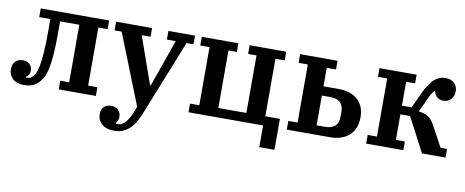

<svg xmlns="http://www.w3.org/2000/svg" viewBox="-71 -815 3165 1308"><g transform="rotate(10 1511.5 -161.0)"><path d="M98 12Q48 12 21 -14.5Q-6 -41 -6 -80Q-6 -113 13 -133Q32 -153 65 -153Q95 -153 112.5 -136Q130 -119 130 -93Q130 -76 122.5 -63.5Q115 -51 104 -46V-42Q108 -41 115 -41Q123 -41 131.5 -43.5Q140 -46 148 -54Q159 -65 168.5 -83.5Q178 -102 185 -138Q192 -174 196 -231.5Q200 -289 200 -377V-462H123V-522H596V-462H532V-60H596V0H339V-60H401V-458H268V-380Q268 -289 263.5 -228.5Q259 -168 250 -128Q241 -88 228 -64.5Q215 -41 198 -24Q163 12 98 12Z M760 212Q703 212 673 184.5Q643 157 643 118Q643 85 661.5 66.5Q680 48 713 48Q744 48 761.5 67Q779 86 779 114Q779 128 773.5 139.5Q768 151 762 156L763 162Q768 163 779 163Q831 163 872 59L886 24L693 -462H644V-522H893V-462H832L947 -136H952L1067 -462H1006V-522H1190V-462H1142L932 63Q921 90 906.5 117Q892 144 871.5 165Q851 186 823.5 199Q796 212 760 212Z M1753 0H1237V-60H1301V-462H1237V-522H1490V-462H1432V-64H1626V-462H1568V-522H1821V-462H1757V-64H1858V150H1753Z M1917 -60H1981V-462H1917V-522H2176V-462H2112V-334H2215Q2300 -334 2348.5 -291Q2397 -248 2397 -170Q2397 -88 2348 -44Q2299 0 2214 0H1917ZM2169 -64Q2262 -64 2262 -149V-185Q2262 -270 2169 -270H2112V-64Z M2466 -60H2530V-462H2466V-522H2723V-462H2661V-297H2728L2774 -397Q2809 -472 2843 -503Q2877 -534 2922 -534Q2960 -534 2982.5 -512.5Q3005 -491 3005 -457Q3005 -421 2984 -400Q2963 -379 2933 -379Q2906 -379 2889 -393.5Q2872 -408 2866 -434H2861Q2840 -409 2821 -364L2781 -278Q2823 -274 2849 -256Q2875 -238 2893 -202L2970 -60H3015V0H2852L2728 -237H2661V-60H2723V0H2466Z"/></g></svg>

Font: IBM Plex Serif SemiBold
Style: Regular
Weight: 600
Designer: Mike Abbink, Paul van der Laan, Pieter van Rosmalen
Foundry: Bold Monday
Version: Version 2.5